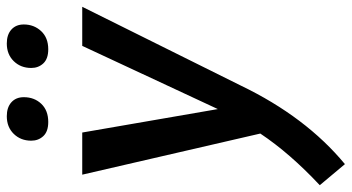

<svg xmlns="http://www.w3.org/2000/svg" viewBox="-255 -527 1035 565"><g transform="rotate(-90 262.5 -244.5)"><path d="M62 253Q201 138 293 -53L525 -520H410L224 -121L155 -520H31L152 4Q94 91 0 179ZM186 -620Q220 -620 239.5 -640.5Q259 -661 259 -692Q259 -715 244 -728.5Q229 -742 203 -742Q171 -742 151 -721.5Q131 -701 131 -670Q131 -649 144.5 -634.5Q158 -620 186 -620ZM400 -620Q434 -620 453.5 -641Q473 -662 473 -692Q473 -715 458 -728.5Q443 -742 417 -742Q385 -742 365 -721.5Q345 -701 345 -670Q345 -649 358.5 -634.5Q372 -620 400 -620Z"/></g></svg>

Font: Brisa Sans Medium
Style: Italic
Weight: 600
Italic angle: -8°
Designer: Dalton Maag Ltd
Foundry: Dalton Maag Ltd
Version: Version 1.101;July 10, 2019;FontCreator 11.5.0.2425 64-bit